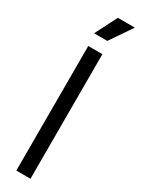

<svg xmlns="http://www.w3.org/2000/svg" viewBox="-224 -861 646 881"><g transform="rotate(30 99.0 -420.0)"><path d="M55 0V-660H130V0ZM119 -724H49L108 -840H198Z"/></g></svg>

Font: Bricolage Grotesque 48pt Light
Style: Regular
Weight: 300
Designer: Mathieu Triay
Foundry: Atelier Triay
Version: Version 1.000; ttfautohint (v1.8.4.7-5d5b);gftools[0.9.32]